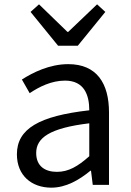

<svg xmlns="http://www.w3.org/2000/svg" viewBox="-20 -853 604 886"><path d="M217 13C284 13 345 -22 397 -65H400L408 0H483V-334C483 -468 427 -557 295 -557C208 -557 131 -518 81 -486L117 -423C160 -452 217 -481 280 -481C369 -481 392 -414 392 -344C161 -318 58 -259 58 -141C58 -43 126 13 217 13ZM243 -60C189 -60 147 -85 147 -147C147 -217 209 -262 392 -284V-132C339 -85 296 -60 243 -60ZM248 -642H339L466 -798L428 -833L295 -706H291L160 -833L121 -798Z"/></svg>

Font: Source Han Sans CN Regular
Style: Regular
Weight: 400
Designer: Ryoko NISHIZUKA (kana & ideographs); Paul D. Hunt (Latin, Greek & Cyrillic); Wenlong ZHANG (bopomofo); Sandoll Communica
Foundry: Adobe Systems Incorporated
Version: Version 1.004;PS 1.004;hotconv 1.0.82;makeotf.lib2.5.63406